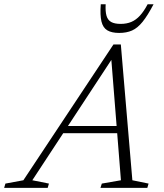

<svg xmlns="http://www.w3.org/2000/svg" viewBox="-83 -904 791 924"><path d="M201 -263 213 -297.5H515L503.5 -263ZM554 -36.5 632 -20.5 626 0H400.5L407 -20.5L499 -36.5L451 -639.5H468.5L72.5 -36.5L152.5 -20.5L146.5 0H-63L-57 -20.5L29.5 -36.5L463 -690H498.5ZM497.5 -789Q526.5 -789 549 -798.5Q571.5 -808 590.5 -828.8Q609.5 -849.5 627.5 -883.5H656Q627.5 -829 603.2 -799Q579 -769 552.5 -757.2Q526 -745.5 490.5 -745.5Q454.5 -745.5 433.5 -758Q412.5 -770.5 405.2 -800.8Q398 -831 402 -883.5H425.5Q423.5 -849.5 429.5 -828.5Q435.5 -807.5 452 -798.2Q468.5 -789 497.5 -789Z"/></svg>

Font: Newsreader Light
Style: Italic
Weight: 300
Italic angle: -17°
Designer: Hugues Gentile
Foundry: Production Type
Version: Version 1.003